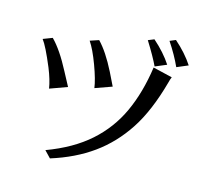

<svg xmlns="http://www.w3.org/2000/svg" viewBox="-124 -1014 1249 1181"><g transform="rotate(15 500.0 -423.0)"><path d="M59.6 -668.9 118.2 -691.4Q177.7 -631.8 240.2 -511.7Q265.6 -462.9 287.1 -423.8L176.8 -383.8Q168.9 -436.5 139.6 -508.8Q87.9 -632.8 59.6 -668.9ZM252.9 -12.7Q416 -73.2 520.5 -166Q625 -258.8 683.1 -385.3Q741.2 -511.7 764.6 -675.8L887.7 -646.5Q880.9 -630.9 876 -610.4Q823.2 -418 744.1 -297.4Q665 -176.8 554.2 -97.2Q443.4 -17.6 293 29.3ZM341.8 -733.4 397.5 -752Q454.1 -693.4 510.7 -581.1Q534.2 -534.2 551.8 -497.1L445.3 -459Q438.5 -510.7 405.8 -599.1Q373 -687.5 341.8 -733.4ZM686.5 -829.1 724.6 -844.7Q796.9 -781.2 840.8 -713.9L768.6 -683.6Q743.2 -738.3 686.5 -829.1ZM816.4 -859.4 853.5 -875Q925.8 -811.5 969.7 -744.1L898.4 -713.9Q867.2 -783.2 816.4 -859.4Z"/></g></svg>

Font: GenEi LateGo v2
Style: Medium
Weight: 500
Designer: o_tamon (Modified)
Foundry: o_tamon / Adobe Systems Incorporated / FONT 910 / Philipp H. Poll
Version: Version 2.1;Original Version 1.004